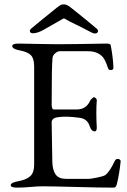

<svg xmlns="http://www.w3.org/2000/svg" viewBox="-20 -852 581 877"><path d="M282 -763Q274 -768 272 -768Q270 -768 262 -763Q195 -725 183 -718Q152 -700 131 -700Q120 -700 117 -707Q114 -714 123 -722Q171 -762 231 -810Q233 -811 236.5 -814.5Q240 -818 241.5 -818.5Q243 -819 246 -821.5Q249 -824 250 -824.5Q251 -825 253.5 -827Q256 -829 257 -829Q258 -829 260 -830Q262 -831 264 -831.5Q266 -832 268 -832Q270 -832 272 -832Q279 -832 285.5 -829Q292 -826 295.5 -823.5Q299 -821 313 -810Q373 -762 421 -722Q430 -714 427 -706.5Q424 -699 413 -699Q404 -699 378 -714Q354 -727 324.5 -741Q295 -755 282 -763ZM216 -374Q216 -352 226 -352H330Q358 -352 374 -367Q385 -377 391 -391Q393 -395 399.5 -401.5Q406 -408 409 -408Q413 -408 418 -403Q423 -398 422 -392Q418 -345 422 -269Q422 -252 413 -252Q397 -252 390 -275Q379 -310 343 -314Q280 -323 240 -316Q215 -311 216 -291Q216 -266 219 -113Q220 -74 234.5 -54.5Q249 -35 282 -35H386Q394 -35 424 -41Q454 -47 462 -53Q481 -68 504 -116Q509 -127 518 -126Q524 -126 528 -122.5Q532 -119 531 -114Q525 -56 514 -12Q510 5 500 5Q433 5 326.5 2Q220 -1 173 -1Q152 -1 119 2Q86 5 58 5Q29 5 29 -6Q29 -18 62 -24Q101 -31 118.5 -47.5Q136 -64 136 -99V-549Q136 -584 121.5 -599.5Q107 -615 69 -622Q36 -628 36 -642Q36 -653 65 -653Q88 -653 168 -651Q237 -649 350 -651Q463 -653 468 -653Q485 -653 486 -644Q497 -586 498 -541Q498 -532 484 -532Q476 -532 473 -542Q461 -578 450 -591Q426 -618 383 -618H252Q243 -618 232 -608.5Q221 -599 220 -588Q216 -556 216 -374Z"/></svg>

Font: EB Garamond
Style: SC
Weight: 400
Version: Version 000.010